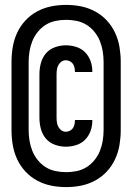

<svg xmlns="http://www.w3.org/2000/svg" viewBox="-20 -732 540 784"><path d="M250 32Q219 32 189 26Q159 20 132 5.5Q105 -9 84 -31.5Q63 -54 50 -82Q37 -110 32 -140.5Q27 -171 27 -201V-479Q27 -509 32 -539.5Q37 -570 50 -598Q63 -626 84 -648.5Q105 -671 132 -685.5Q159 -700 189 -706Q219 -712 250 -712Q281 -712 311 -706Q341 -700 368 -685.5Q395 -671 416 -648.5Q437 -626 450 -598Q463 -570 468 -539.5Q473 -509 473 -479V-201Q473 -171 468 -140.5Q463 -110 450 -82Q437 -54 416 -31.5Q395 -9 368 5.5Q341 20 311 26Q281 32 250 32ZM250 -29Q272 -29 293.5 -33.5Q315 -38 333.5 -49.5Q352 -61 366 -78.5Q380 -96 388 -116Q396 -136 399.5 -157.5Q403 -179 403 -201V-479Q403 -501 399.5 -522.5Q396 -544 388 -564Q380 -584 366 -601.5Q352 -619 333.5 -630.5Q315 -642 293.5 -646.5Q272 -651 250 -651Q228 -651 206.5 -646.5Q185 -642 166.5 -630.5Q148 -619 134 -601.5Q120 -584 112 -564Q104 -544 100.5 -522.5Q97 -501 97 -479V-201Q97 -179 100.5 -157.5Q104 -136 112 -116Q120 -96 134 -78.5Q148 -61 166.5 -49.5Q185 -38 206.5 -33.5Q228 -29 250 -29ZM249 -133Q226 -133 204 -141Q182 -149 167.5 -166Q153 -183 147 -205.5Q141 -228 141 -251V-429Q141 -452 147 -474.5Q153 -497 167.5 -514Q182 -531 204 -539Q226 -547 249 -547Q270 -547 291 -540.5Q312 -534 327 -519Q342 -504 349.5 -483.5Q357 -463 357 -441V-438H286V-440Q286 -448 284 -456.5Q282 -465 277.5 -471.5Q273 -478 265 -482Q257 -486 249 -486Q239 -486 231 -480.5Q223 -475 218.5 -466.5Q214 -458 212.5 -448.5Q211 -439 211 -429V-251Q211 -241 212.5 -231.5Q214 -222 218.5 -213.5Q223 -205 231 -199.5Q239 -194 249 -194Q257 -194 265 -198Q273 -202 277.5 -208.5Q282 -215 284 -223.5Q286 -232 286 -240V-242H357V-239Q357 -217 349.5 -196.5Q342 -176 327 -161Q312 -146 291 -139.5Q270 -133 249 -133Z"/></svg>

Font: Iosevka
Style: Bold
Weight: 700
Monospace: yes
Designer: Belleve Invis
Foundry: Belleve Invis
Version: Version 32.5.0; ttfautohint (v1.8.4)